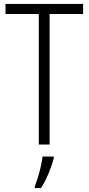

<svg xmlns="http://www.w3.org/2000/svg" viewBox="-20 -785 450 975"><path d="M232 -51H177V-714H8V-765H402V-714H232ZM253 19Q244 54 226.5 96Q209 138 188 170H157V160Q164 143 172.5 115.5Q181 88 187.5 59Q194 30 196 10H253Z"/></svg>

Font: Noto Sans Tamil UI Condensed Light
Style: Regular
Weight: 300
Width: 3
Designer: Jelle Bosma - Monotype Design Team
Foundry: Monotype Imaging Inc.
Version: Version 2.004; ttfautohint (v1.8.4.7-5d5b)